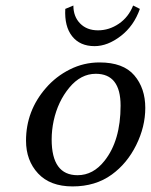

<svg xmlns="http://www.w3.org/2000/svg" viewBox="-20 -665 546 695"><path d="M245.6 -645Q245.6 -605 270 -580.1Q294.4 -555.2 334.7 -555.2Q375 -555.2 410.2 -579.1Q445.3 -603 461.9 -645L486.3 -632.8Q464.8 -571.3 417.2 -534.7Q369.6 -498 322.3 -498Q269.5 -498 241.2 -533.7Q212.9 -569.3 216.3 -632.8ZM146 -346.2Q182.1 -388.2 232.7 -413.6Q283.2 -439 340.3 -439Q426.3 -439 466.1 -392.3Q505.9 -345.7 505.9 -274.4Q505.9 -206.1 472.9 -139.6Q439.9 -73.2 384.8 -33.2Q325.7 9.8 242.7 9.8Q161.6 9.8 117.9 -37.1Q74.2 -84 74.2 -155.8Q74.2 -263.7 146 -346.2ZM326.7 -397.9Q272.5 -397.9 231 -347.9Q189.5 -297.9 174.3 -228Q167 -193.8 167 -160.2Q167 -30.8 260.7 -30.8Q317.4 -30.8 358.4 -83Q416.5 -156.2 416.5 -282.7Q416.5 -397.9 326.7 -397.9Z"/></svg>

Font: Linux Biolinum O
Style: Italic
Weight: 400
Italic angle: -12°
Designer: Philipp H. Poll
Foundry: Philipp H. Poll
Version: Version 1.1.3